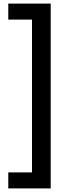

<svg xmlns="http://www.w3.org/2000/svg" viewBox="-20 -888 379 1068"><path d="M26 160V71H158V-779H26V-868H262V160Z"/></svg>

Font: Encode Sans Narrow
Style: SemiBold
Weight: 600
Designer: Pablo Impallari, Andres Torresi
Foundry: Pablo Impallari, Andres Torresi
Version: Version 1.000; ttfautohint (v1.00) -l 8 -r 50 -G 200 -x 14 -